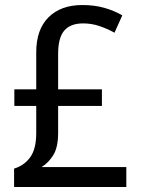

<svg xmlns="http://www.w3.org/2000/svg" viewBox="-20 -743 560 763"><path d="M307 -723Q355 -723 394 -712Q433 -701 466 -682L435 -613Q406 -629 375 -639.5Q344 -650 310 -650Q260 -650 235.5 -621.5Q211 -593 211 -529V-388H385V-322H211V-215Q211 -158 192 -127Q173 -96 145 -79H482V0H36V-73Q76 -85 100 -118Q124 -151 124 -214V-322H37V-388H124V-535Q124 -626 173 -674.5Q222 -723 307 -723Z"/></svg>

Font: Noto Sans Gurmukhi UI SemiCondensed
Style: Regular
Weight: 400
Width: 4
Designer: Jelle Bosma - Monotype Design Team
Foundry: Monotype Imaging Inc.
Version: Version 2.004; ttfautohint (v1.8.4.7-5d5b)